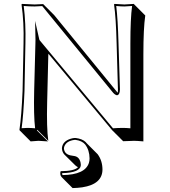

<svg xmlns="http://www.w3.org/2000/svg" viewBox="-20 -668 876 988"><path d="M298.8 97.2V92.8Q302.7 58.6 343.8 45.9Q353.5 43 362.8 42H369.1Q403.8 46.4 420.9 63Q423.8 66.4 425.8 68.8L482.4 125.5Q506.8 158.2 507.3 203.6Q507.3 279.8 403.3 295.9Q379.4 299.3 353.5 299.8L296.9 243.2L295.9 241.7Q286.6 230 292 212.9Q363.3 212.4 381.3 192.4Q373 188 367.7 183.1L311 127Q300.3 115.2 298.8 97.2ZM101.1 -444.8Q104 -553.2 90.8 -645L92.8 -647.9Q94.2 -647.9 158.2 -645L202.1 -647L258.8 -590.3L585.4 -190.9Q587.4 -196.8 586.9 -208L580.1 -444.8Q576.7 -577.6 566.9 -645L568.8 -647.9Q570.3 -647.9 620.1 -645L668.9 -647.9L670.9 -645L727.5 -588.4Q717.8 -521.5 717.8 -388.7V59.6Q684.1 56.6 669.4 56.6Q658.7 56.6 644.5 57.6Q628.4 58.6 613.8 58.6L557.1 2L229 -391.6Q229 -386.7 228.5 -382.3L222.7 -143.6Q219.2 -10.3 228.5 56.6L171.9 0L169.9 2.9L226.6 59.6Q225.1 59.6 177.7 56.6L137.7 59.6L81.1 2.9L80.1 0Q90.8 -71.8 96.2 -200.2ZM579.6 -188.5 564.9 -203.1Q570.8 -196.3 573.7 -193.4Q577.6 -189.9 579.6 -188.5ZM110.8 -444.8 106 -199.7Q101.1 -78.6 91.3 -8.3Q106.9 -9.8 121.1 -9.8Q139.6 -9.8 160.6 -7.8Q152.8 -74.2 155.8 -200.2L162.1 -439.5Q162.6 -455.1 162.6 -462.9L160.6 -560.5L182.1 -465.3Q183.1 -462.9 183.6 -461.4L561.5 -7.8Q572.3 -7.8 586.4 -9.3Q601.1 -10.3 612.8 -9.8Q628.9 -9.8 650.9 -7.8V-444.8Q650.9 -570.8 659.7 -637.2Q636.2 -635.3 620.1 -634.8Q601.6 -634.8 578.1 -637.2Q586.4 -569.8 589.8 -445.3L597.2 -208.5Q596.7 -179.7 582 -177.7Q570.3 -179.7 557.1 -196.8L197.3 -636.7Q162.6 -635.3 158.2 -634.8Q131.8 -634.8 102.1 -637.2Q113.3 -547.4 110.8 -444.8ZM309.1 96.7Q311.5 124 341.3 131.3Q349.6 133.3 358.9 134.3Q387.7 137.2 394.5 168.5Q395.5 174.8 396 181.2Q394 220.7 299.8 223.1Q299.8 229 301.8 232.9Q417.5 231.4 437.5 170.4Q440.9 159.2 440.9 147Q440.4 104.5 418 75.2Q401.9 56.2 368.7 51.8H363.8Q320.8 57.1 310.5 86.9Q309.6 90.8 309.1 93.8Z"/></svg>

Font: Linux Biolinum Shadow O
Style: Bold
Weight: 700
Designer: Philipp H. Poll
Foundry: Philipp H. Poll
Version: Version 0.9.2